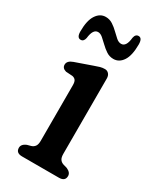

<svg xmlns="http://www.w3.org/2000/svg" viewBox="-172 -721 651 781"><g transform="rotate(30 153.0 -331.0)"><path d="M212.5 -446.5V-93.5Q212.5 -76 218.5 -67.5Q224.5 -59 235.5 -55.5L253 -50.5Q274.5 -41 274.5 -24.5Q274.5 0 245.5 0H72.5Q43.5 0 43.5 -24.5Q43.5 -41 65 -50.5L83.5 -55.5Q94.5 -59 100.5 -67.5Q106.5 -76 106.5 -93.5V-354Q106.5 -370.5 101.2 -377.2Q96 -384 86 -386L55 -388Q35.5 -393.5 35.5 -410Q35.5 -428.5 61 -437.5L141 -465.5Q154.5 -470.5 165 -473.5Q175.5 -476.5 187 -476.5Q198 -476.5 205.2 -468.5Q212.5 -460.5 212.5 -446.5ZM195.3 -529Q176.8 -529 162.1 -538.8Q147.4 -548.5 134.6 -561Q121.8 -573.5 110.4 -583.2Q99.1 -593 87.8 -593Q64.2 -593 59.2 -548.5Q55.4 -530 41.1 -530Q23.5 -530 23.5 -559.5Q23.5 -610.5 40.5 -636.2Q57.5 -662 84.4 -662Q102.5 -662 117.4 -652.2Q132.3 -642.5 144.9 -630Q157.5 -617.5 168.8 -607.8Q180.2 -598 191.9 -598Q215.9 -598 220.1 -642.5Q223.8 -661.5 238.5 -661.5Q255.8 -661.5 255.8 -631.5Q255.8 -580 239 -554.5Q222.2 -529 195.3 -529Z"/></g></svg>

Font: Fraunces 9pt SuperSoft
Style: Regular
Weight: 400
Version: Version 1.000;[b76b70a41]